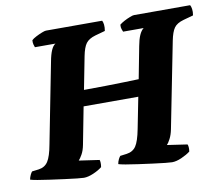

<svg xmlns="http://www.w3.org/2000/svg" viewBox="-89 -798 1035 892"><g transform="rotate(-10 429.0 -352.0)"><path d="M237 0Q230 0 205.5 -2.5Q181 -5 148 -9.5Q115 -14 81.5 -18.5Q48 -23 22.5 -27.5Q-3 -32 -11 -35Q-9 -46 -4 -56.5Q1 -67 5 -71L37 -75Q66 -79 81 -102Q96 -125 106 -180L180 -558Q192 -624 215 -637H118Q116 -641 113.5 -650.5Q111 -660 112 -671Q119 -678 133.5 -685.5Q148 -693 162 -698.5Q176 -704 182 -704H447Q451 -697 452.5 -684.5Q454 -672 451 -655L404 -642Q373 -633 359.5 -615Q346 -597 338 -556L308 -402Q360 -402 409.5 -403Q459 -404 500.5 -405Q542 -406 567 -407L596 -558Q607 -619 631 -637H534Q532 -642 529 -650Q526 -658 527 -671Q535 -678 549 -685.5Q563 -693 577 -698.5Q591 -704 597 -704H862Q866 -698 868 -685Q870 -672 867 -655L820 -642Q788 -633 775 -614.5Q762 -596 754 -556L674 -151Q669 -126 659.5 -108Q650 -90 643 -83L738 -69Q740 -65 741 -56Q742 -47 740 -35Q723 -22 698 -11Q673 0 653 0Q646 0 621 -2.5Q596 -5 563 -9.5Q530 -14 496.5 -18.5Q463 -23 438 -27.5Q413 -32 405 -35Q407 -47 412 -57Q417 -67 421 -71L452 -75Q481 -79 496 -101Q511 -123 522 -180L551 -327H293L259 -151Q254 -125 244 -107.5Q234 -90 227 -83L323 -69Q325 -66 325.5 -56Q326 -46 324 -35Q308 -22 282.5 -11Q257 0 237 0Z"/></g></svg>

Font: Texturina Black
Style: Italic
Weight: 900
Italic angle: -11°
Designer: Guillermo Torres Carreño
Foundry: Omnibus-Type
Version: Version 1.002; ttfautohint (v1.8.3)